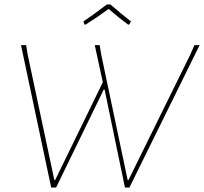

<svg xmlns="http://www.w3.org/2000/svg" viewBox="-20 -839 913 859"><path d="M358 -729 353 -743Q390 -767 458 -819H474Q526 -774 566 -743L558 -729H553Q513 -758 466 -799Q419 -764 363 -729ZM873 -637 559 0H539L448 -438H444L231 0H209L74 -637H97L104 -594L223 -34H227L440 -471L404 -637H426L433 -594L551 -34H555L831 -594L850 -637Z"/></svg>

Font: Alegreya Sans SC Thin
Style: Italic
Weight: 100
Italic angle: -7°
Designer: Juan Pablo del Peral
Foundry: Huerta Tipografica
Version: Version 2.007